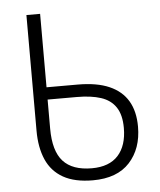

<svg xmlns="http://www.w3.org/2000/svg" viewBox="-52 -759 677 810"><g transform="rotate(-5 286.5 -354.5)"><path d="M309 5Q232 5 183.5 -22.5Q135 -50 112.5 -101.5Q90 -153 90 -224V-714H148V-403H280Q361 -403 413.5 -380Q466 -357 492 -313Q518 -269 518 -204Q518 -111 465 -53Q412 5 309 5ZM309 -46Q383 -46 420.5 -87.5Q458 -129 458 -204Q458 -259 436.5 -291.5Q415 -324 373.5 -337.5Q332 -351 272 -351H148V-228Q148 -133 187.5 -89.5Q227 -46 309 -46Z"/></g></svg>

Font: Noto Sans Display Light
Style: Regular
Weight: 300
Designer: Monotype Design Team
Foundry: Monotype Imaging Inc.
Version: Version 2.003